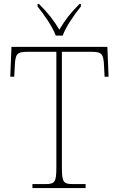

<svg xmlns="http://www.w3.org/2000/svg" viewBox="-20 -951 603 971"><path d="M262 -771H297C313 -816 358 -880 389 -918V-931H382C332 -881 310 -850 280 -801C250 -850 227 -881 177 -931H170V-918C201 -880 246 -816 262 -771ZM144 0H413V-20H349C299 -20 293 -31 293 -108V-689H445C497 -689 503 -675 506 -620L509 -563H529L523 -714H38L32 -563H52L55 -620C58 -675 64 -689 116 -689H265V-108C265 -31 259 -20 209 -20H144Z"/></svg>

Font: Noto Serif Gurmukhi Thin
Style: Regular
Weight: 100
Designer: Vaibhav Singh and the Monotype Design Team
Foundry: Monotype Imaging Inc.
Version: Version 2.004